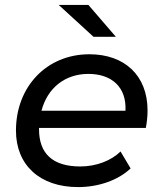

<svg xmlns="http://www.w3.org/2000/svg" viewBox="-20 -756 663 782"><path d="M452 -606 340 -736H219L361 -606ZM574 -235C578 -257 581 -281 581 -306C581 -449 487 -535 344 -535C171 -535 45 -404 45 -224C45 -84 142 6 298 6C380 6 460 -21 512 -70L471 -139C433 -102 373 -78 307 -78C193 -78 139 -132 139 -229V-235ZM340 -455C434 -455 496 -402 491 -305H149C173 -397 244 -455 340 -455Z"/></svg>

Font: AWKNG-Font Medium
Style: Italic
Weight: 500
Italic angle: -11.3°
Designer: Awakening Church
Foundry: Awakening Church
Version: Version 1.700;PS 001.700;hotconv 1.0.88;makeotf.lib2.5.64775